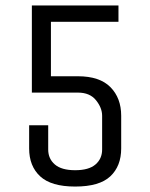

<svg xmlns="http://www.w3.org/2000/svg" viewBox="-20 -670 550 705"><path d="M425 -125Q425 -60 385 -22.5Q345 15 256 15Q168 15 127.5 -22.5Q87 -60 87 -125V-210H157V-121Q157 -87 181.5 -66Q206 -45 256 -45Q306 -45 330.5 -66Q355 -87 355 -121V-245Q355 -274 332.5 -302Q310 -330 266 -330H97V-650H415V-590H167V-390H266Q346 -390 385.5 -350Q425 -310 425 -245Z"/></svg>

Font: Unica One
Style: Regular
Weight: 400
Designer: Eduardo Rodriguez Tunni
Foundry: Eduardo Rodriguez Tunni
Version: Version 2.000; ttfautohint (v1.8.4.7-5d5b);gftools[0.9.23]